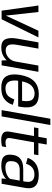

<svg xmlns="http://www.w3.org/2000/svg" viewBox="1111 -1936 831 3093"><g transform="rotate(90 1526.5 -389.5)"><path d="M151.7 0H290.4L582.6 -593H475L232.5 -70.3H231L173.3 -593H68.7Z M954.1 0H1032.8L1137 -592.4H1036.1L950 -105.1ZM763.2 -593H662.2L602.1 -251Q580.8 -130.1 611.3 -62.4Q641.8 5.4 745.9 5.4Q854.1 5.4 928.5 -59.3Q1003 -124.1 1015.7 -196.3L972 -226.3Q959.9 -156.1 907.9 -110.8Q856 -65.6 792.8 -65.6Q730.3 -65.6 707.7 -108.6Q685.1 -151.6 703.5 -254.9Z M1392.5 4.8 1404.4 -61.9Q1328.6 -61.9 1296.6 -117.4Q1263.9 -172.1 1284.9 -297.5Q1307 -430.5 1360.8 -481.3Q1414.4 -531.6 1486 -531.6Q1559.4 -531.6 1592.2 -483.3Q1619.4 -438.3 1603.7 -329.6H1279.7L1268.7 -266.6H1693.7Q1698.3 -281.7 1701.1 -299Q1727.2 -447.6 1681.4 -523.2Q1635.3 -598.3 1497.6 -598.3Q1364.2 -598.3 1288 -523Q1212 -447.8 1186.7 -297.7Q1163.2 -155.6 1209 -75.1Q1254.5 4.8 1392.5 4.8ZM1404.4 -61.9 1392.5 4.8Q1467.9 4.8 1520.5 -14.7Q1572.4 -34.1 1611.1 -77.1Q1649.1 -119.4 1668.4 -180.5L1581.6 -204.8Q1565.7 -161.2 1542.1 -126Q1517.8 -91 1483.4 -76.3Q1447.9 -61.9 1404.4 -61.9Z M1753.8 0H1855.1L1993.7 -785H1892.6Z M2231.1 6.5Q2286 6.5 2337.8 -5.8L2349.8 -74.3Q2312.5 -62.8 2275.9 -62.8Q2235 -62.8 2216.2 -80.4Q2197.4 -98 2206.9 -152.7L2272.3 -521.5H2467.6L2480.3 -592.4H2284.8L2308.2 -726.6H2207.1L2183.7 -592.4H2044.7L2032.2 -521.5H2171.2L2101.7 -129.1Q2088.1 -50.8 2126.8 -22.2Q2165.6 6.5 2231.1 6.5Z M2645.7 5.3Q2689.2 5.3 2724.8 -2.4Q2760.4 -10.1 2787.9 -22.4Q2815.3 -34.6 2833.7 -48.5Q2852 -62.3 2860.5 -75.2L2855.5 0H2940.2L3006.7 -377.2Q3021.1 -457 3000.3 -505.4Q2979.4 -553.9 2927.7 -576Q2876 -598.1 2796.9 -598.1Q2749.9 -598.1 2707.7 -588.4Q2665.4 -578.6 2629.6 -557.7Q2593.8 -536.7 2566.7 -502.5Q2539.6 -468.4 2522.9 -419.3L2617.3 -393.1Q2632.8 -442.3 2658.1 -472.1Q2683.3 -501.9 2716.2 -515.4Q2749.1 -528.9 2787.4 -528.9Q2832.4 -528.9 2862 -514.1Q2891.7 -499.2 2903.5 -466.8Q2915.3 -434.4 2906.1 -381.8L2900.1 -348.3H2706.4Q2675.1 -348.3 2643.3 -343.8Q2611.5 -339.3 2582.7 -327.7Q2554 -316 2530.8 -295.6Q2507.6 -275.3 2492.6 -243.5Q2477.6 -211.7 2473.6 -166.6Q2466.7 -98.1 2485.6 -60.9Q2504.5 -23.7 2545.7 -9.2Q2586.8 5.3 2645.7 5.3ZM2678.6 -61.1Q2644.9 -61.1 2620.2 -70.2Q2595.5 -79.4 2583.9 -103.8Q2572.3 -128.2 2576.9 -174.1Q2580.3 -210.9 2593.4 -234Q2606.5 -257.1 2626.5 -269.5Q2646.4 -281.9 2670.4 -286.6Q2694.3 -291.4 2719.7 -291.4H2888.9L2861.7 -136.8Q2849.2 -118.4 2823.4 -101Q2797.6 -83.5 2760.9 -72.3Q2724.2 -61.1 2678.6 -61.1Z"/></g></svg>

Font: Anybody Thin
Style: Italic
Weight: 100
Italic angle: -10°
Designer: Tyler Finck
Foundry: Etcetera Type Company
Version: Version 1.114;gftools[0.9.25]